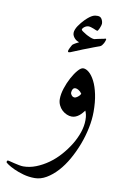

<svg xmlns="http://www.w3.org/2000/svg" viewBox="-141 -601 598 946"><g transform="rotate(10 158.0 -127.5)"><path d="M331.1 -79.1Q331.1 -40.5 322.3 2.2Q313.5 44.9 297.9 86.2Q282.2 127.4 261 165Q239.7 202.6 214.1 230.7Q188.5 258.8 159.9 275.6Q131.3 292.5 101.6 292.5Q71.8 292.5 44.7 284.9Q17.6 277.3 -2.9 267.8Q-23.4 258.3 -35.9 249.8Q-48.3 241.2 -48.3 239.3Q-48.3 236.3 -46.6 233.2Q-44.9 230 -43 230Q-41 230 -31.5 232.4Q-22 234.9 -9.8 237.8Q2.4 240.7 15.1 243.2Q27.8 245.6 36.1 245.6Q67.9 245.6 99.6 233.2Q131.3 220.7 160.6 200Q189.9 179.2 214.8 151.1Q239.7 123 258.5 92.3Q277.3 61.5 288.1 29.5Q298.8 -2.4 298.8 -32.2Q298.8 -47.9 296.4 -58.6Q293.9 -69.3 290 -78.1Q285.2 -71.8 278.8 -64.5Q272.5 -57.1 264.6 -51Q256.8 -44.9 247.8 -41.3Q238.8 -37.6 228.5 -37.6Q216.3 -37.6 203.4 -43.2Q190.4 -48.8 179.9 -58.6Q169.4 -68.4 162.8 -82.5Q156.2 -96.7 156.2 -112.8Q156.2 -137.7 165.8 -167Q175.3 -196.3 189.2 -221.9Q203.1 -247.6 218 -264.6Q232.9 -281.7 244.1 -281.7Q258.3 -281.7 273.4 -268.8Q288.6 -255.9 301.8 -230.2Q314.9 -204.6 323 -166.5Q331.1 -128.4 331.1 -79.1ZM255.9 -156.2Q249 -167 239.5 -172.6Q230 -178.2 223.6 -178.2Q214.4 -178.2 210 -170.7Q205.6 -163.1 205.6 -152.3Q205.6 -147.5 211.4 -140.1Q217.3 -132.8 226.1 -132.8Q232.9 -132.8 242.4 -140.1Q252 -147.5 255.9 -156.2ZM330.1 -441.4Q330.1 -439.5 328.4 -433.8Q326.7 -428.2 323.5 -422.1Q320.3 -416 315.7 -410.4Q311 -404.8 305.2 -402.8Q301.3 -401.4 293.5 -398.7Q285.6 -396 274.9 -391.8Q264.2 -387.7 251.5 -382.6Q238.8 -377.4 226.1 -373Q194.8 -360.8 179.9 -354Q165 -347.2 160.2 -347.2Q155.3 -347.2 154.8 -352.1Q154.8 -354.5 156.7 -359.4Q158.7 -364.3 161.1 -369.4Q163.6 -374.5 166.3 -379.2Q168.9 -383.8 169.9 -385.7Q171.9 -387.7 176 -390.6Q180.2 -393.6 185.1 -396.2Q189.9 -398.9 194.3 -400.9Q198.7 -402.8 201.2 -404.3Q196.3 -405.8 190.2 -409.2Q184.1 -412.6 179 -418Q173.8 -423.3 170.2 -430.2Q166.5 -437 166.5 -445.8Q166.5 -453.6 170.2 -462.9Q173.8 -472.2 179.9 -481.2Q186 -490.2 193.4 -499.3Q200.7 -508.3 208 -515.6Q220.2 -527.8 229.2 -534.4Q238.3 -541 244.9 -543.9Q251.5 -546.9 257.1 -547.6Q262.7 -548.3 269 -548.3Q283.2 -548.3 289.8 -537.1Q296.4 -525.9 296.4 -513.2Q296.4 -510.3 294.4 -503.9Q292.5 -497.6 289.8 -491.2Q287.1 -484.9 284.2 -480.2Q281.2 -475.6 279.3 -475.6Q276.9 -475.6 271.7 -478Q266.6 -480.5 260.3 -482.9Q253.9 -485.4 246.8 -487.5Q239.7 -489.7 234.4 -489.7Q223.6 -489.7 213.6 -482.2Q203.6 -474.6 203.6 -467.8Q203.6 -465.8 210.7 -460.4Q217.8 -455.1 228.3 -449Q238.8 -442.9 250.5 -438Q262.2 -433.1 271.5 -432.6Q279.3 -434.6 288.1 -436.5Q296.9 -438.5 304.9 -439.9Q313 -441.4 318.6 -442.6Q324.2 -443.8 326.2 -444.8Q327.6 -444.8 328.9 -444.3Q330.1 -443.8 330.1 -441.4Z"/></g></svg>

Font: Kitab
Style: Regular
Weight: 400
Designer: SIL International
Foundry: Khaled Hosny
Version: Version 1.000